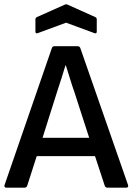

<svg xmlns="http://www.w3.org/2000/svg" viewBox="-21 -869 613 889"><path d="M9 0Q-3 0 0 -12L219 -646Q222 -655 231 -655H338Q348 -655 351 -646L572 -12Q575 0 563 0H477Q467 0 464 -9L419 -146H149L105 -9Q102 0 92 0ZM243 -443 176 -231H392L324 -441Q313 -472 303.5 -503.5Q294 -535 284 -566H282Q273 -535 263 -504.5Q253 -474 243 -443ZM155 -716Q143 -711 143 -723V-779Q143 -787 150 -790L278 -847Q285 -851 293 -847L420 -790Q427 -787 427 -779V-723Q427 -711 415 -716L285 -764Z"/></svg>

Font: Sofia Sans SemiBold
Style: Regular
Weight: 600
Designer: Botio Nikoltchev, Ani Petrova
Foundry: lettersoup
Version: Version 4.101; ttfautohint (v1.8.4.7-5d5b)